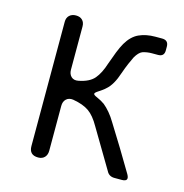

<svg xmlns="http://www.w3.org/2000/svg" viewBox="-80 -561 610 636"><g transform="rotate(15 225.0 -243.5)"><path d="M74 -31V-457Q74 -471 82.5 -479Q91 -487 105 -487Q119 -487 127 -479Q135 -471 135 -457V-309Q135 -294 144 -285.5Q153 -277 168 -280Q205 -287 221.5 -306.5Q238 -326 249 -361Q257 -384 264.5 -403Q272 -422 280 -436Q297 -465 321 -476Q345 -487 377 -487H400Q422 -487 422 -465V-452Q422 -431 401 -431H380Q363 -431 348 -426Q336 -421 325 -402Q320 -392 313.5 -377Q307 -362 300 -342Q286 -299 265 -281Q260 -276 253.5 -271.5Q247 -267 241 -263Q230 -256 230 -252Q230 -248 242 -243Q256 -237 269 -228Q280 -219 291 -206Q302 -193 312 -176L359 -100L405 -23Q418 0 392 0H367Q348 0 340 -16L261 -149Q243 -181 223 -195Q203 -209 168 -215Q153 -217 144 -208.5Q135 -200 135 -185V-31Q135 -17 127 -8.5Q119 0 105 0Q74 0 74 -31Z"/></g></svg>

Font: Higure Gothic
Style: Regular
Weight: 400
Designer: Yoshimichi Ohira
Foundry: Positype
Version: Version 1.000